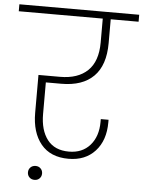

<svg xmlns="http://www.w3.org/2000/svg" viewBox="-90 -786 719 961"><g transform="rotate(5 269.0 -305.5)"><path d="M-32 -705V-740H570V-705H430V-585Q430 -474 374 -418Q318 -362 212 -362H134V-203Q134 -122 170.5 -74.5Q207 -27 279 -27Q346 -27 385 -71.5Q424 -116 424 -189V-203H463V-190Q463 -99 413.5 -45Q364 9 280 9Q189 9 141.5 -49Q94 -107 94 -206V-396H202Q292 -396 341 -443Q390 -490 390 -585V-705ZM120 129Q104 129 94 119Q84 109 84 94Q84 79 94 69Q104 59 120 59Q135 59 145 69Q155 79 155 94Q155 109 145 119Q135 129 120 129Z"/></g></svg>

Font: Poppins ExtraLight
Style: Regular
Weight: 275
Designer: Ninad Kale (Devanagari), Jonny Pinhorn (Latin)
Foundry: Indian Type Foundry
Version: Version 3.200;PS 1.000;hotconv 16.6.54;makeotf.lib2.5.65590